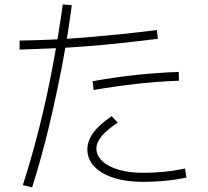

<svg xmlns="http://www.w3.org/2000/svg" viewBox="-20 -824 920 850"><path d="M81.1 -4.4Q122.2 -132.2 155.6 -266.1Q188.9 -400 214.4 -536.7Q240 -673.3 257.8 -804.4L297.8 -801.1Q281.1 -671.1 255 -534.4Q228.9 -397.8 196.1 -261.1Q163.3 -124.4 122.2 5.6ZM66.7 -644.4Q142.2 -645.6 213.9 -648.9Q285.6 -652.2 358.3 -658.3Q431.1 -664.4 509.4 -672.2Q587.8 -680 674.4 -691.1L678.9 -652.2Q590 -641.1 511.7 -632.8Q433.3 -624.4 360 -618.9Q286.7 -613.3 214.4 -610Q142.2 -606.7 66.7 -604.4ZM366.7 -162.2Q366.7 -198.9 391.7 -234.4Q416.7 -270 474.4 -310L501.1 -281.1Q452.2 -248.9 429.4 -220.6Q406.7 -192.2 406.7 -166.7Q406.7 -135.6 433.3 -110.6Q460 -85.6 506.7 -72.2Q553.3 -58.9 614.4 -58.9Q656.7 -58.9 703.9 -63.3Q751.1 -67.8 798.9 -77.8L805.6 -37.8Q756.7 -27.8 708.3 -23.3Q660 -18.9 614.4 -18.9Q538.9 -18.9 483.3 -36.7Q427.8 -54.4 397.2 -87.2Q366.7 -120 366.7 -162.2ZM390 -464.4Q487.8 -482.2 581.7 -492.2Q675.6 -502.2 771.1 -505.6L772.2 -466.7Q680 -463.3 585.6 -452.8Q491.1 -442.2 394.4 -425.6Z"/></svg>

Font: Paperlogy 2 ExtraLight
Style: Regular
Weight: 250
Designer: redesigned by Lee Juim, glyphs from Gmarket Sans & Montserrat
Foundry: PT&
Version: Version 1.001